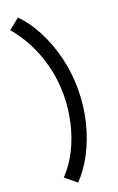

<svg xmlns="http://www.w3.org/2000/svg" viewBox="-191 -890 686 1114"><g transform="rotate(-20 152.0 -333.0)"><path d="M83.5 176.8 15.6 120.6Q67.9 66.9 104.5 -6.3Q141.1 -79.6 160.2 -163.6Q179.2 -247.6 179.2 -334Q179.2 -428.7 156.7 -513.7Q134.3 -598.6 97.2 -668.7Q60.1 -738.8 15.6 -788.6L83.5 -842.8Q136.7 -788.1 178.5 -709.2Q220.2 -630.4 244.4 -534.7Q268.6 -439 268.6 -334Q268.6 -228.5 244.4 -131.8Q220.2 -35.2 178.5 43.9Q136.7 123 83.5 176.8Z"/></g></svg>

Font: Reddit Sans Condensed SemiBold
Style: Regular
Weight: 600
Designer: Stephen Hutchings
Foundry: Reddit
Version: Version 1.014